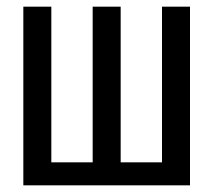

<svg xmlns="http://www.w3.org/2000/svg" viewBox="-20 -556 640 576"><path d="M50 0V-536H134V-69H258V-536H342V-69H466V-536H550V0Z"/></svg>

Font: Noto Sans Mono
Style: Regular
Weight: 400
Designer: Monotype Design Team
Foundry: Monotype Imaging Inc.
Version: Version 2.014